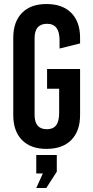

<svg xmlns="http://www.w3.org/2000/svg" viewBox="-20 -730 461 954"><path d="M210.9 -710Q290.5 -710 334.2 -665.8Q377.9 -621.6 377.9 -542V-514.2L275.9 -488.8V-530.8Q275.9 -611.8 213.9 -611.8Q151.9 -611.8 151.9 -541V-159.2Q151.9 -87.9 212.9 -87.9Q243.7 -87.9 258.8 -107.4Q273.9 -127 273.9 -168.9V-289.1H213.9V-387.2H377.9V-158.2Q377.9 -78.6 334.2 -34.4Q290.5 9.8 210.9 9.8Q132.3 9.8 89.1 -34.4Q45.9 -78.6 45.9 -158.2V-542Q45.9 -621.6 89.1 -665.8Q132.3 -710 210.9 -710ZM262.2 123 210 204.1H160.2L192.9 131.8H160.2V40H262.2Z"/></svg>

Font: BaseOne
Style: Regular
Weight: 400
Designer: Domenico Catapano
Foundry: Design by Basse
Version: Version 1.000;PS 001.001;hotconv 1.0.56